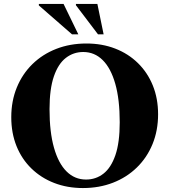

<svg xmlns="http://www.w3.org/2000/svg" viewBox="-20 -938 856 971"><path d="M417 -718Q496.5 -718 562.8 -692.2Q629 -666.5 677.5 -619Q726 -571.5 752.8 -505.8Q779.5 -440 779.5 -360Q779.5 -278 751.5 -209.5Q723.5 -141 672.2 -91Q621 -41 551.5 -14Q482 13 399.5 13Q320 13 253.8 -12.8Q187.5 -38.5 138.8 -86Q90 -133.5 63.5 -199.2Q37 -265 37 -345.5Q37 -427 65 -495.5Q93 -564 144.2 -614Q195.5 -664 265 -691Q334.5 -718 417 -718ZM415 -30Q465 -30 503.2 -59.8Q541.5 -89.5 563.5 -153.2Q585.5 -217 585.5 -319.5Q585.5 -435 563 -514.2Q540.5 -593.5 499.2 -634.2Q458 -675 401 -675Q351.5 -675 313 -645.2Q274.5 -615.5 252.5 -551.8Q230.5 -488 230.5 -385.5Q230.5 -270.5 253 -191Q275.5 -111.5 316.8 -70.8Q358 -30 415 -30ZM376 -764.5H344L176.5 -910.5V-918H301.5ZM504 -764.5H475.5L364 -911.5V-918H472.5Z"/></svg>

Font: Newsreader 60pt
Style: Bold
Weight: 700
Designer: Hugues Gentile
Foundry: Production Type
Version: Version 1.003